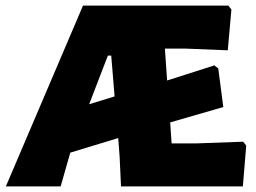

<svg xmlns="http://www.w3.org/2000/svg" viewBox="-20 -667 915 687"><path d="M861 -146 849 0H413L408 -107L403 -173L232 -121L231 -119L197 0H1L277 -647H797L808 -633L795 -487L646 -493H570L578 -379L747 -433L761 -422L779 -284L589 -229L594 -154H685L850 -160ZM390 -322 378 -468H366L299 -294Z"/></svg>

Font: Luna Sans Black
Style: Regular
Weight: 900
Designer: Juan Pablo del Peral
Foundry: Huerta Tipografica
Version: Version 2.001; ttfautohint (v1.5)